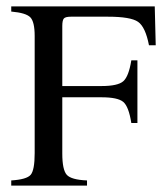

<svg xmlns="http://www.w3.org/2000/svg" viewBox="-20 -580 515 598"><path d="M408 -197H389Q381 -248 364 -262.5Q347 -277 296 -277H174V-102Q174 -51 188 -35.5Q202 -20 251 -18V-2H15V-18Q63 -21 75.5 -35.5Q88 -50 88 -103V-468Q88 -512 74.5 -526Q61 -540 15 -544V-560H462L465 -439H444Q433 -496 410 -512Q387 -528 316 -528H201Q184 -528 179 -522.5Q174 -517 174 -499V-312H296Q347 -312 364 -327Q381 -342 389 -392H408Z"/></svg>

Font: Pomorsky Unicode
Style: Medium
Weight: 500
Version: 1.1